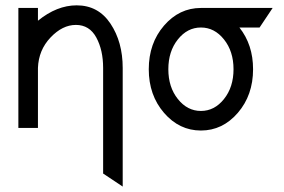

<svg xmlns="http://www.w3.org/2000/svg" viewBox="-20 -479 1065 719"><path d="M439.5 219.7 366.2 170.9V-224.6Q366.2 -291.5 340.6 -338.6Q314.9 -385.7 264.2 -385.7Q213.9 -385.7 169.2 -338.6Q124.5 -291.5 122.1 -224.6V0H48.8V-449.2H122.1V-401.4Q192.9 -459 267.1 -459Q348.1 -459 393.8 -390.4Q439.5 -321.8 439.5 -224.6Z M732.4 -63.5Q783.2 -63.5 818.8 -108.2Q854.5 -152.8 854.5 -219.7Q854.5 -286.6 818.8 -331.3Q783.2 -376 732.4 -376Q681.6 -376 646 -331.3Q610.4 -286.6 610.4 -219.7Q610.4 -152.8 646 -108.2Q681.6 -63.5 732.4 -63.5ZM732.4 9.8Q651.4 9.8 594.2 -56.4Q537.1 -122.6 537.1 -219.7Q537.1 -316.9 594.2 -383.1Q651.4 -449.2 732.4 -449.2H1001L952.1 -376H876.5Q927.7 -311.5 927.7 -219.7Q927.7 -122.6 870.6 -56.4Q813.5 9.8 732.4 9.8Z"/></svg>

Font: Catrinity
Style: Regular
Weight: 400
Designer: Alexander Lange
Foundry: High-Logic / Made with FontCreator
Version: Version 2.090;May 20, 2024;FontCreator 15.0.0.2974 64-bit